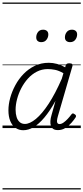

<svg xmlns="http://www.w3.org/2000/svg" viewBox="-20 -1018 662 1526"><path d="M165 17Q130 17 103 -2Q76 -21 61.5 -56.5Q47 -92 47 -141Q47 -188 61 -239.5Q75 -291 102 -341Q129 -391 168 -431Q207 -471 257 -495Q307 -519 368 -519Q400 -519 433.5 -510Q467 -501 498 -483L502 -498Q505 -508 512 -511.5Q519 -515 531 -515Q549 -515 554 -508Q559 -501 555 -490L440 -94Q434 -73 433 -59.5Q432 -46 437 -39Q442 -32 452 -32Q468 -32 484.5 -43.5Q501 -55 517.5 -72.5Q534 -90 547 -108Q553 -116 558.5 -116.5Q564 -117 572 -111Q583 -105 584 -98Q585 -91 581 -85Q569 -66 548 -42Q527 -18 500 -1Q473 16 441 16Q417 16 403.5 7Q390 -2 384.5 -18.5Q379 -35 380.5 -57Q382 -79 390 -105Q398 -132 405.5 -160Q413 -188 421 -216Q376 -135 332.5 -83.5Q289 -32 247.5 -7.5Q206 17 165 17ZM104 -146Q104 -113 112 -87.5Q120 -62 136.5 -47.5Q153 -33 178 -33Q217 -33 265.5 -73Q314 -113 366.5 -193Q419 -273 471 -392L484 -436Q448 -457 417.5 -463Q387 -469 360 -469Q313 -469 273 -448.5Q233 -428 202 -393.5Q171 -359 149 -316.5Q127 -274 115.5 -229.5Q104 -185 104 -146ZM308 -683Q290 -683 279 -692.5Q268 -702 268 -721Q268 -745 282 -763.5Q296 -782 323 -782Q341 -782 352.5 -772.5Q364 -763 364 -744Q364 -721 349.5 -702Q335 -683 308 -683ZM537 -683Q519 -683 507.5 -692.5Q496 -702 496 -721Q496 -745 510.5 -763.5Q525 -782 552 -782Q570 -782 581.5 -772.5Q593 -763 593 -744Q593 -721 578.5 -702Q564 -683 537 -683ZM0 478H622V488H0ZM0 -20H622V0H0ZM0 -505H622V-500H0ZM0 -998H622V-988H0Z"/></svg>

Font: Playwrite AU SA Guides
Style: Regular
Weight: 400
Designer: Veronika Burian, José Scaglione
Foundry: TypeTogether
Version: Version 1.003